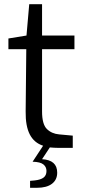

<svg xmlns="http://www.w3.org/2000/svg" viewBox="-20 -703 407 913"><path d="M180 -469V-173Q180 -112 203 -89.5Q226 -67 261 -64L326 -58V0H253Q239 0 217 -2L180 54Q252 58 252 118Q252 152 227 171Q202 190 156 190H123V157L145 155Q173 152 187 141.5Q201 131 201 110Q201 91 186.5 79Q172 67 135 66L185 -10Q142 -24 121.5 -64Q101 -104 102 -173L105 -469H20V-520L106 -534L119 -683H180V-534H334V-469Z"/></svg>

Font: Exo
Style: Regular
Weight: 400
Designer: Natanael Gama
Foundry: Natanael Gama
Version: Version 1.500; ttfautohint (v1.6)